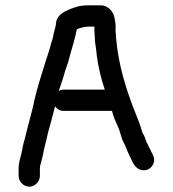

<svg xmlns="http://www.w3.org/2000/svg" viewBox="-20 -624 649 722"><path d="M130 38V10C130 2 132 -6 134 -11L139 -31C141 -39 143 -47 144 -55C147 -72 157 -105 160 -123C169 -156 179 -191 187 -224C195 -213 206 -207 219 -207H401C406 -186 416 -164 424 -146C433 -128 435 -106 445 -88C454 -73 456 -61 464 -45C476 -23 482 5 507 14C543 26 571 -11 555 -41C546 -62 532 -83 525 -107C522 -116 515 -123 513 -133C507 -156 499 -174 491 -195L481 -220C452 -297 426 -379 417 -476L415 -502C414 -509 414 -515 415 -520C415 -540 412 -548 409 -564C404 -582 384 -604 360 -604H314C295 -604 277 -602 261 -596C228 -585 190 -570 190 -530C190 -529 190 -528 189 -526C187 -514 181 -500 180 -487C178 -477 175 -470 172 -460C166 -434 157 -412 150 -388C135 -339 122 -301 110 -250C103 -213 92 -178 83 -141L74 -105C67 -82 65 -69 61 -49C57 -30 50 -14 50 10V38C50 59 69 78 90 78C111 78 130 59 130 38ZM337 -470C339 -453 343 -431 344 -414C351 -365 360 -329 374 -287H219C212 -287 206 -285 201 -282C207 -299 216 -327 221 -343C225 -364 236 -384 240 -404C249 -439 262 -477 269 -514C283 -519 295 -524 314 -524H335C334 -505 337 -489 337 -470Z"/></svg>

Font: Electronic
Style: ExBd
Weight: 800
Version: Version 1.011